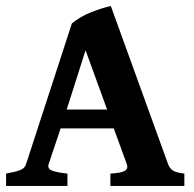

<svg xmlns="http://www.w3.org/2000/svg" viewBox="-20 -611 636 631"><path d="M179.2 -189 139.6 -70.8Q135.3 -57.1 150.1 -50.8Q165 -44.4 201.7 -40.5V0H0V-40.5Q30.3 -45.9 45.7 -51.8Q61 -57.6 65.4 -70.8L216.3 -534.2Q243.7 -556.6 279.1 -570.6Q314.5 -584.5 344.2 -591.3L532.7 -70.8Q537.1 -58.6 547.1 -51.3Q557.1 -43.9 585.9 -40.5V0H342.8V-40.5Q377.4 -42.5 389.6 -49.3Q401.9 -56.2 397 -70.8L354 -189ZM332 -251 261.2 -445.8 199.2 -251Z"/></svg>

Font: Dai Banna SIL
Style: Bold
Weight: 700
Designer: Victor Gaultney
Foundry: SIL International
Version: Version 4.000